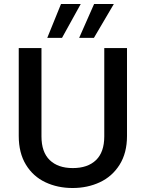

<svg xmlns="http://www.w3.org/2000/svg" viewBox="-20 -936 730 963"><path d="M188 -695V-252Q188 -173 229.5 -133Q271 -93 345 -93Q420 -93 461.5 -133Q503 -173 503 -252V-695H617V-254Q617 -169 580 -110Q543 -51 481 -22Q419 7 344 7Q269 7 207.5 -22Q146 -51 110 -110Q74 -169 74 -254V-695ZM291 -746H217L286 -916H385ZM451 -746H377L452 -916H551Z"/></svg>

Font: A Bank Premium Med
Style: Regular
Weight: 500
Designer: Ninad Kale (Devanagari), Jonny Pinhorn (Latin), Htun Naung (Myanmar)
Foundry: Indian Type Foundry
Version: 4.004